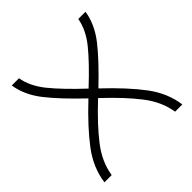

<svg xmlns="http://www.w3.org/2000/svg" viewBox="-152 -669 788 788"><g transform="rotate(-45 242.0 -275.0)"><path d="M468 0H426Q416 -66 369.5 -126.5Q323 -187 242 -263Q161 -187 114.5 -126.5Q68 -66 58 0H16Q26 -75 76 -141.5Q126 -208 213 -290Q129 -370 83.5 -428Q38 -486 28 -550H70Q79 -496 121.5 -443.5Q164 -391 242 -318Q320 -391 362.5 -443.5Q405 -496 414 -550H456Q446 -486 400.5 -428Q355 -370 271 -290Q358 -208 408 -141.5Q458 -75 468 0Z"/></g></svg>

Font: Krub ExtraLight
Style: Regular
Weight: 275
Designer: Ekaluck Peanpanawate
Foundry: Cadson Demak Co.,Ltd.
Version: Version 1.000; ttfautohint (v1.6)